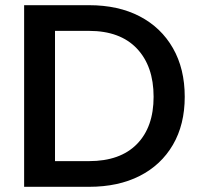

<svg xmlns="http://www.w3.org/2000/svg" viewBox="-20 -720 770 740"><path d="M323 -700Q436 -700 518.5 -657Q601 -614 646.5 -534.5Q692 -455 692 -347Q692 -240 646.5 -162Q601 -84 518.5 -42Q436 0 323 0H73V-700ZM323 -99Q443 -99 507.5 -164.5Q572 -230 572 -347Q572 -465 507.5 -533Q443 -601 323 -601H192V-99Z"/></svg>

Font: Albert Sans SemiBold
Style: Regular
Weight: 600
Designer: Andreas Rasmussen
Foundry: a.Foundry
Version: Version 1.025